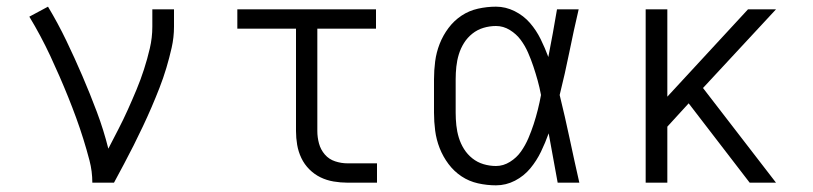

<svg xmlns="http://www.w3.org/2000/svg" viewBox="-20 -548 2440 576"><path d="M257 0Q257 -34 248.5 -66.5Q240 -99 230 -131Q220 -163 208.5 -194.5Q197 -226 184.5 -257Q172 -288 158.5 -319Q145 -350 131 -380Q117 -410 101 -440Q85 -470 68 -498L124 -528Q154 -478 179 -426Q204 -374 227 -320.5Q250 -267 270.5 -212.5Q291 -158 305 -102Q320 -131 335 -160Q350 -189 363.5 -219Q377 -249 389.5 -279Q402 -309 412 -340Q422 -371 429.5 -403Q437 -435 437 -468V-520H502V-468Q502 -436 495 -405Q488 -374 479 -344Q470 -314 458.5 -284.5Q447 -255 434.5 -226Q422 -197 408.5 -168.5Q395 -140 381 -112Q367 -84 352 -56Q337 -28 322 0Z M1022 0Q1002 0 981 -3.5Q960 -7 941.5 -16Q923 -25 908 -40Q893 -55 884 -74Q875 -93 871.5 -113.5Q868 -134 868 -155V-462H692V-520H1108V-462H932V-155Q932 -136 937 -117.5Q942 -99 954.5 -84.5Q967 -70 985.5 -64Q1004 -58 1022 -58H1111V0Z M1468 8Q1441 8 1414 2Q1387 -4 1364.5 -19Q1342 -34 1325.5 -56Q1309 -78 1299 -103.5Q1289 -129 1285.5 -156Q1282 -183 1282 -210V-310Q1282 -337 1285.5 -364Q1289 -391 1299 -416.5Q1309 -442 1325.5 -464Q1342 -486 1364.5 -501Q1387 -516 1414 -522Q1441 -528 1468 -528Q1497 -528 1524 -514.5Q1551 -501 1570 -479Q1589 -457 1602 -430.5Q1615 -404 1625 -377Q1632 -413 1638.5 -448.5Q1645 -484 1651 -520H1716Q1701 -456 1688 -391.5Q1675 -327 1659 -263Q1675 -198 1689 -132Q1703 -66 1718 0H1653Q1646 -37 1639.5 -74Q1633 -111 1626 -148Q1616 -120 1603 -93Q1590 -66 1571 -43Q1552 -20 1525 -6Q1498 8 1468 8ZM1468 -50Q1490 -50 1510 -62.5Q1530 -75 1543 -93.5Q1556 -112 1565 -133Q1574 -154 1581 -175.5Q1588 -197 1593.5 -219Q1599 -241 1603 -263Q1599 -285 1593 -306.5Q1587 -328 1580 -349Q1573 -370 1564 -390.5Q1555 -411 1542 -428.5Q1529 -446 1509.5 -458Q1490 -470 1468 -470Q1449 -470 1430.5 -464.5Q1412 -459 1397 -447Q1382 -435 1372 -419Q1362 -403 1356.5 -385Q1351 -367 1349 -348Q1347 -329 1347 -310V-210Q1347 -191 1349 -172Q1351 -153 1356.5 -135Q1362 -117 1372 -101Q1382 -85 1397 -73Q1412 -61 1430.5 -55.5Q1449 -50 1468 -50Z M2229 0 2046 -238 1982 -168V0H1917V-520H1982V-258L2224 -520H2308L2089 -284L2308 0Z"/></svg>

Font: Iosevka Etoile Light
Style: Regular
Weight: 300
Designer: Belleve Invis
Foundry: Belleve Invis
Version: Version 25.0.1; ttfautohint (v1.8.4)